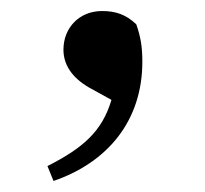

<svg xmlns="http://www.w3.org/2000/svg" viewBox="-20 -147 372 348"><path d="M77 181C176 147 238 71 238 -35C238 -62 235 -80 227 -103C208 -121 189 -127 165 -127C123 -127 95 -96 95 -57C95 -31 109 -7 142 12L182 34C165 92 129 122 66 154Z"/></svg>

Font: Noto Serif CJK HK SemiBold
Style: Regular
Weight: 600
Designer: Ryoko NISHIZUKA 西塚涼子 (kana & ideographs); Frank Grießhammer (Latin, Greek & Cyrillic); Wenlong ZHANG 张文龙 (bopomofo); San
Foundry: Adobe
Version: Version 2.001;hotconv 1.1.0;makeotfexe 2.6.0